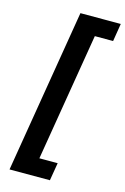

<svg xmlns="http://www.w3.org/2000/svg" viewBox="-135 -833 672 1030"><g transform="rotate(15 201.0 -318.0)"><path d="M27.8 136.2 178.2 -772H402.3L386.2 -672.9H284.7L167 37.1H268.6L252 136.2Z"/></g></svg>

Font: Inter SemiBold
Style: Italic
Weight: 600
Italic angle: -9.3988°
Designer: Rasmus Andersson
Foundry: rsms
Version: Version 4.001;git-66647c0bb